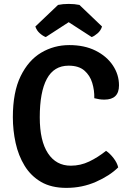

<svg xmlns="http://www.w3.org/2000/svg" viewBox="-20 -922 646 956"><path d="M449.5 -433Q450.5 -472.5 439.2 -509.5Q428 -546.5 400 -570.8Q372 -595 321.5 -595Q248.5 -595 213.2 -529.2Q178 -463.5 178 -338Q178 -220.5 218.8 -158.8Q259.5 -97 332.5 -97Q381 -97 424.2 -117.8Q467.5 -138.5 508 -171Q527.5 -158 545.5 -134.5Q563.5 -111 568.5 -88.5Q526.5 -47 458 -16.8Q389.5 13.5 310.5 13.5Q235.5 13.5 184.5 -16.2Q133.5 -46 102.5 -96.8Q71.5 -147.5 57.8 -210.2Q44 -273 44 -338.5Q44 -463.5 82.8 -542.8Q121.5 -622 185.2 -659.8Q249 -697.5 325 -697.5Q400.5 -697.5 456 -669.8Q511.5 -642 542 -596.2Q572.5 -550.5 572.5 -497Q572.5 -426 500 -426Q486 -426 474.5 -427.8Q463 -429.5 449.5 -433ZM375.5 -897.5 488 -790Q482 -770 465.8 -756Q449.5 -742 436.5 -737.5L322 -811.5L208 -737.5Q194.5 -742 178.5 -756Q162.5 -770 156 -790L269 -897.5Q293 -902.5 322 -902.5Q351 -902.5 375.5 -897.5Z"/></svg>

Font: Signika Negative SemiBold
Style: Regular
Weight: 600
Designer: Anna Giedryś
Foundry: Anna Giedryś
Version: Version 2.000; ttfautohint (v1.8.3) -l 8 -r 50 -G 200 -x 9 -